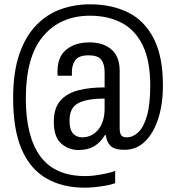

<svg xmlns="http://www.w3.org/2000/svg" viewBox="-20 -718 818 892"><path d="M375 154Q270 154 195 110.5Q120 67 80.5 -24.5Q41 -116 41 -262Q41 -382 69.5 -465.5Q98 -549 148 -600.5Q198 -652 262 -675Q326 -698 398 -698Q498 -698 574.5 -660.5Q651 -623 694 -539.5Q737 -456 737 -320Q737 -237 716 -169.5Q695 -102 655 -62Q615 -22 558 -22Q510 -22 492 -42Q474 -62 472 -90H467Q448 -57 418 -39Q388 -21 345 -21Q299 -21 264.5 -51Q230 -81 230 -152Q230 -216 260.5 -250.5Q291 -285 344 -298.5Q397 -312 466 -312V-383Q466 -421 450 -441Q434 -461 392 -461Q346 -461 330 -438.5Q314 -416 314 -384V-366H248Q247 -370 247 -375Q247 -380 247 -386Q247 -454 288 -487.5Q329 -521 396 -521Q460 -521 498 -488Q536 -455 536 -389V-122Q536 -100 543 -90Q550 -80 569 -80Q597 -80 622 -103Q647 -126 662.5 -179Q678 -232 678 -321Q678 -435 643.5 -506.5Q609 -578 546 -611.5Q483 -645 398 -645Q261 -645 180.5 -550Q100 -455 100 -261Q100 -83 167.5 8.5Q235 100 376 100Q409 100 450.5 92.5Q492 85 515 76V133Q496 140 470.5 144.5Q445 149 419 151.5Q393 154 375 154ZM362 -80Q407 -80 436.5 -116Q466 -152 466 -214V-260Q383 -260 343 -238.5Q303 -217 303 -158Q303 -116 319 -98Q335 -80 362 -80Z"/></svg>

Font: Archivo Condensed
Style: Regular
Weight: 400
Width: 3
Designer: Hector Gatti
Foundry: Omnibus-Type
Version: Version 2.001; ttfautohint (v1.8.3)